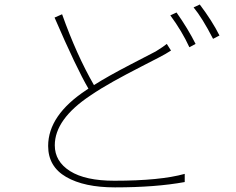

<svg xmlns="http://www.w3.org/2000/svg" viewBox="-20 -808 1040 847"><path d="M715.8 -614.3 734.4 -585Q711.9 -570.3 681.6 -554.7Q667 -546.9 601.1 -513.2Q535.2 -479.5 480 -448.7Q424.8 -418 378.9 -386.7Q221.7 -282.2 221.7 -167Q221.7 -95.7 289.1 -53.2Q356.4 -10.7 484.4 -10.7Q686.5 -10.7 794.9 -41V-4.9Q666 18.6 487.3 18.6Q351.6 18.6 272 -27.3Q192.4 -73.2 192.4 -164.1Q192.4 -299.8 361.3 -411.1L370.1 -417Q317.4 -506.8 220.7 -730.5L253.9 -745.1Q317.4 -566.4 394.5 -432.6Q454.1 -470.7 557.6 -524.4Q661.1 -578.1 667 -581.1Q700.2 -601.6 715.8 -614.3ZM731.4 -740.2 758.8 -752.9Q809.6 -680.7 842.8 -614.3L815.4 -599.6Q783.2 -669.9 731.4 -740.2ZM834 -775.4 861.3 -788.1Q916 -715.8 948.2 -651.4L919.9 -636.7Q872.1 -729.5 834 -775.4Z"/></svg>

Font: Gen Shin Gothic Monospace ExtraLight
Style: Regular
Weight: 200
Designer: [Source Han Sans]
Ryoko NISHIZUKA  (kana & ideographs); Paul D. Hunt (Latin, Greek & Cyrillic); Wenlong ZHANG  (bopomofo
Version: Version 1.002.20150607